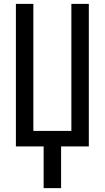

<svg xmlns="http://www.w3.org/2000/svg" viewBox="-20 -755 540 990"><path d="M205 215V0H62V-735H152V-80H348V-735H438V0H295V215Z"/></svg>

Font: Iosevka Bendy Medium
Style: Regular
Weight: 500
Monospace: yes
Designer: Belleve Invis
Foundry: Belleve Invis
Version: Version 30.1.2